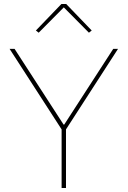

<svg xmlns="http://www.w3.org/2000/svg" viewBox="-20 -943 640 963"><path d="M289 0V-294L28 -698H53L299 -318H302L548 -698H572L311 -294V0ZM312 -923 440 -790 426 -779 300 -906 174 -779 160 -790 288 -923Z"/></svg>

Font: IBM Plex Mono Thin
Style: Regular
Weight: 100
Monospace: yes
Designer: Mike Abbink, Paul van der Laan, Pieter van Rosmalen
Foundry: Bold Monday
Version: Version 2.3